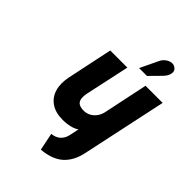

<svg xmlns="http://www.w3.org/2000/svg" viewBox="-265 -1024 1158 1158"><g transform="rotate(45 314.0 -445.5)"><path d="M516 -819Q529 -832 536 -848Q543 -864 541 -879Q539 -894 524 -903Q509 -913 490.5 -909Q472 -905 457 -892.5Q442 -880 435 -865L379 -748H446ZM512 -157 628 -700H482L421 -410Q417 -394 408.5 -379.5Q400 -365 387.5 -354Q375 -343 361 -337Q347 -331 331 -330Q301 -329 284.5 -338Q268 -347 264 -367Q260 -387 266 -418L327 -700H181L120 -410Q107 -348 121 -301Q135 -254 174 -227.5Q213 -201 274 -201Q295 -201 315 -204Q335 -207 352.5 -213Q370 -219 382 -228L370 -170Q366 -150 357.5 -136Q349 -122 338 -113Q327 -104 313.5 -99Q300 -94 285 -93L308 19Q399 11 447.5 -33.5Q496 -78 512 -157Z"/></g></svg>

Font: Advent Pro ExtraBold
Style: Italic
Weight: 800
Italic angle: -12°
Version: Version 3.000